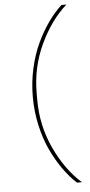

<svg xmlns="http://www.w3.org/2000/svg" viewBox="-60 -794 452 967"><g transform="rotate(-5 166.0 -311.0)"><path d="M289.1 138.2Q252.9 105 221.2 60.3Q189.5 15.6 162.8 -40.8Q136.2 -97.2 120.6 -167.2Q105 -237.3 105 -311Q105 -384.8 120.6 -454.6Q136.2 -524.4 162.8 -580.8Q189.5 -637.2 221.2 -681.9Q252.9 -726.6 289.1 -759.8H314Q233.9 -689 179.9 -574Q126 -459 126 -328.1V-293.9Q126 -163.1 179.9 -47.9Q233.9 67.4 314 138.2Z"/></g></svg>

Font: Anuphan Thin
Style: Regular
Weight: 250
Designer: Mike Abbink, Paul van der Laan, Pieter van Rosmalen, Mint Tantisuwanna
Foundry: Bold Monday; Cadson Demak
Version: Version 3.002;hotconv 1.0.109;makeotfexe 2.5.65596